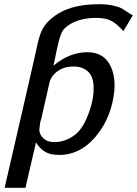

<svg xmlns="http://www.w3.org/2000/svg" viewBox="-20 -728 651 912"><path d="M2 164Q102 -268 151 -485Q160 -532 170 -561Q189 -624 261 -666Q333 -708 450 -708Q486 -708 512.5 -702.5Q539 -697 550 -692Q561 -687 581 -673.5Q601 -660 611 -655L566 -580Q537 -613 510.5 -628Q484 -643 437 -643Q366 -643 318 -616Q285 -598 274 -575.5Q263 -553 251 -497L234 -416Q310 -480 395 -480Q477 -480 508 -408Q537 -342 514 -241Q492 -145 429.5 -73.5Q367 -2 283 7Q269 9 242 7Q183 3 151 -52L101 164ZM171 -145 167 -116Q165 -92 184.5 -72.5Q204 -53 237 -53Q292 -53 338 -89Q376 -120 402.5 -193.5Q429 -267 424 -327Q420 -369 396.5 -389.5Q373 -410 339 -412H324Q281 -411 250.5 -387.5Q220 -364 214 -331L175 -159Q171 -151 171 -145Z"/></svg>

Font: Coval
Style: Italic
Weight: 400
Foundry: Context Ltd
Version: Version 001.000